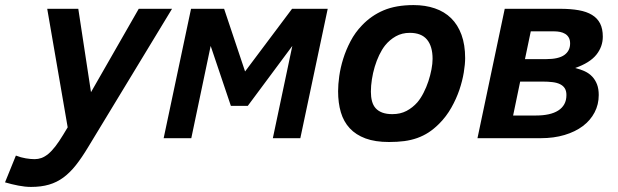

<svg xmlns="http://www.w3.org/2000/svg" viewBox="-120 -547 2448 760"><path d="M-57.1 68.8Q-37.1 76.7 -17.8 79.8Q1.5 83 17.1 83Q30.8 83 43.9 78.4Q57.1 73.7 70.8 62.5Q84.5 51.3 98.9 32.7Q113.3 14.2 129.9 -13.2L147.9 -43L66.9 -512.2H189.9L240.2 -182.1L429.2 -512.2H561L229 35.2Q204.1 76.7 180.7 106.4Q157.2 136.2 131.1 155.5Q105 174.8 74 183.8Q43 192.9 2.9 192.9Q-20.5 192.9 -47.1 187.7Q-73.7 182.6 -100.1 174.8Z M1068.8 0H960L1037.1 -365.2L860.8 -127.9H793.9L713.9 -365.2L637.2 0H527.8L636.2 -512.2H767.1L850.1 -264.2L1036.1 -512.2H1177.2Z M1218.3 -186Q1218.3 -212.4 1222.9 -245.6Q1227.5 -278.8 1238.5 -314.2Q1249.5 -349.6 1267.6 -384Q1285.6 -418.5 1313 -446.8Q1349.6 -485.4 1398.4 -506.1Q1447.3 -526.9 1517.1 -526.9Q1563.5 -526.9 1601.3 -513.9Q1639.2 -501 1665.8 -474.9Q1692.4 -448.7 1706.8 -409.2Q1721.2 -369.6 1721.2 -316.9Q1721.2 -293 1715.8 -260Q1710.4 -227.1 1698.5 -191.7Q1686.5 -156.2 1666.7 -121.1Q1647 -85.9 1618.2 -57.1Q1597.7 -36.6 1576.7 -22.9Q1555.7 -9.3 1531.7 -0.7Q1507.8 7.8 1480.5 11.5Q1453.1 15.1 1419.9 15.1Q1365.2 15.1 1326.9 1Q1288.6 -13.2 1264.4 -39.3Q1240.2 -65.4 1229.2 -102.5Q1218.3 -139.6 1218.3 -186ZM1348.1 -184.1Q1348.1 -163.1 1352.5 -146.5Q1356.9 -129.9 1366.9 -118.7Q1377 -107.4 1393.3 -101.3Q1409.7 -95.2 1433.1 -95.2Q1464.8 -95.2 1489 -107.9Q1513.2 -120.6 1532.2 -142.1Q1545.4 -157.7 1556.6 -179.7Q1567.9 -201.7 1575.7 -225.3Q1583.5 -249 1587.9 -272.2Q1592.3 -295.4 1592.3 -314Q1592.3 -363.8 1570.1 -390.4Q1547.9 -417 1502 -417Q1471.2 -417 1446.8 -403.3Q1422.4 -389.6 1404.3 -367.2Q1391.6 -351.1 1381.1 -329.1Q1370.6 -307.1 1363.3 -282.7Q1356 -258.3 1352.1 -232.9Q1348.1 -207.5 1348.1 -184.1Z M2156.7 -277.8Q2177.2 -272.9 2194.6 -264.9Q2211.9 -256.8 2224.1 -243.9Q2236.3 -231 2243.2 -213.1Q2250 -195.3 2250 -170.9Q2250 -133.3 2233.6 -102.1Q2217.3 -70.8 2187.3 -48.1Q2157.2 -25.4 2114.7 -12.7Q2072.3 0 2020 0H1770L1877.9 -512.2H2096.7Q2138.7 -512.2 2170.4 -506.6Q2202.1 -501 2223.4 -488Q2244.6 -475.1 2255.4 -454.1Q2266.1 -433.1 2266.1 -401.9Q2266.1 -362.3 2240.5 -330.3Q2214.8 -298.3 2156.7 -277.8ZM2042 -313Q2090.8 -313 2113.8 -329.3Q2136.7 -345.7 2136.7 -375Q2136.7 -389.2 2131.3 -398.4Q2126 -407.7 2116.9 -413.1Q2107.9 -418.5 2096.7 -420.7Q2085.4 -422.9 2073.7 -422.9H1981L1958 -313ZM2002 -89.8Q2029.8 -89.8 2052 -94.7Q2074.2 -99.6 2089.8 -109.6Q2105.5 -119.6 2113.8 -134.8Q2122.1 -149.9 2122.1 -170.9Q2122.1 -187 2115.7 -197.3Q2109.4 -207.5 2097.2 -213.6Q2085 -219.7 2067.1 -221.9Q2049.3 -224.1 2025.9 -224.1H1939L1911.1 -89.8Z"/></svg>

Font: Clear Sans
Style: Bold Italic
Weight: 700
Italic angle: -12°
Foundry: Intel Corporation
Version: Version 1.00